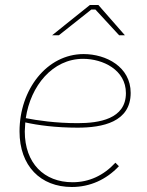

<svg xmlns="http://www.w3.org/2000/svg" viewBox="-20 -740 587 767"><path d="M267 7C339 7 404 -22 455 -76L441 -90C394 -39 336 -12 270 -12C156 -12 79 -88 79 -215L81 -251C130 -240 202 -230 290 -230C389 -230 502 -252 502 -369C502 -473 404 -524 314 -524C167 -524 58 -382 58 -215C58 -77 142 7 267 7ZM479 -599 373 -720H339L188 -599H215L345 -702H361L456 -599ZM83 -268C102 -397 190 -505 312 -505C391 -505 483 -461 483 -368C483 -264 375 -248 290 -248C202 -248 129 -259 83 -268Z"/></svg>

Font: Fixel Text 20240404 Thin
Style: Italic
Weight: 100
Width: 4
Italic angle: -10°
Designer: AlfaBravo + MacPaw
Foundry: Kyrylo Tkachov, Marchela Mozhyna, Serhii Makarenko, Maria Weinstein, Zakhar Kryvoshyya
Version: Version 1.211;Glyphs 3.2 (3225)